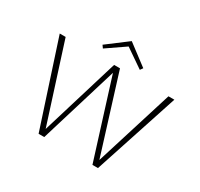

<svg xmlns="http://www.w3.org/2000/svg" viewBox="-175 -1077 1350 1297"><g transform="rotate(30 500.5 -428.5)"><path d="M357 -716 342 -737 501 -857 660 -737 645 -716 501 -815ZM948 -658 732 0H689L498 -608L313 0H269L54 -658H100L294 -52L478 -658H524L713 -52L902 -658Z"/></g></svg>

Font: Ysabeau Infant Light
Style: Regular
Weight: 300
Designer: Christian Thalmann (Catharsis Fonts)
Version: Version 0.003